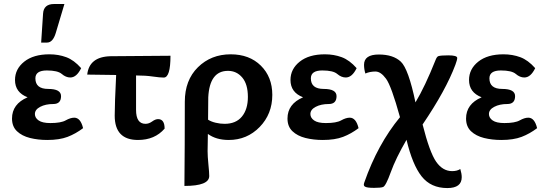

<svg xmlns="http://www.w3.org/2000/svg" viewBox="-20 -704 2764 975"><path d="M220.2 6.8Q172.9 6.8 132.1 -3.4Q91.3 -13.7 66.2 -37.6Q41 -61.5 41 -102.1Q41 -175.8 120.1 -210Q56.2 -234.4 56.2 -297.9Q56.2 -353.5 103 -390.9Q149.9 -428.2 231 -428.2Q276.9 -428.2 316.4 -413.6Q356 -398.9 392.1 -357.9Q369.1 -310.5 336.9 -310.5Q314.5 -310.5 293.7 -328.4Q272.9 -346.2 217.8 -346.2Q159.7 -346.2 159.7 -306.2Q159.7 -252.4 224.9 -252.4Q290 -252.4 290 -215.8Q290 -175.8 250.7 -175.8Q211.4 -175.8 184.3 -161.6Q157.2 -147.5 157.2 -125Q157.2 -105.5 176.3 -92.3Q195.3 -79.1 235.8 -79.1Q289.6 -79.1 313.7 -92.8Q337.9 -106.4 356.9 -106.4Q389.2 -106.4 401.9 -53.2Q364.7 -24.9 323.2 -9Q281.7 6.8 220.2 6.8ZM218.8 -487.8H189L198.7 -634.8Q201.7 -683.6 254.4 -683.6H307.1L263.2 -536.6Q248.5 -487.8 218.8 -487.8Z M680.7 6.8Q562.5 6.8 562.5 -116.7Q562.5 -175.8 569.8 -323.2L422.9 -325.2Q433.1 -416 541.5 -418.5L845.7 -420.9Q845.7 -310.1 811.5 -310.1Q792 -310.1 755.6 -315.4Q719.2 -320.8 670.9 -320.8V-146Q670.9 -75.2 718.8 -75.2Q736.3 -75.2 752.7 -87.2Q769 -99.1 782.7 -99.1Q815.9 -99.1 815.9 -50.8Q766.1 6.8 680.7 6.8Z M916.5 240.2Q918.5 32.2 918.5 -187Q918.5 -296.9 985.1 -362.5Q1051.8 -428.2 1151.4 -428.2Q1246.6 -428.2 1304.7 -370.6Q1362.8 -313 1362.8 -222.2Q1362.8 -125 1298.6 -59.1Q1234.4 6.8 1141.6 6.8Q1077.6 6.8 1035.6 -23.9L1034.2 64Q1034.2 89.4 1038.3 130.4Q1042.5 171.4 1042.5 189.9Q1042.5 240.2 916.5 240.2ZM1120.6 -75.2Q1178.2 -75.2 1208.5 -112.1Q1238.8 -148.9 1238.8 -211.9Q1238.8 -276.4 1210.2 -310.3Q1181.6 -344.2 1137.7 -344.2Q1044.4 -344.2 1037.6 -210L1036.6 -96.2Q1052.7 -85.9 1075.7 -80.6Q1098.6 -75.2 1120.6 -75.2Z M1619.1 6.8Q1571.8 6.8 1531 -3.4Q1490.2 -13.7 1465.1 -37.6Q1439.9 -61.5 1439.9 -102.1Q1439.9 -175.8 1519 -210Q1455.1 -234.4 1455.1 -297.9Q1455.1 -353.5 1502 -390.9Q1548.8 -428.2 1629.9 -428.2Q1675.8 -428.2 1715.3 -413.6Q1754.9 -398.9 1791 -357.9Q1768.1 -310.5 1735.8 -310.5Q1713.4 -310.5 1692.6 -328.4Q1671.9 -346.2 1616.7 -346.2Q1558.6 -346.2 1558.6 -306.2Q1558.6 -252.4 1623.8 -252.4Q1689 -252.4 1689 -215.8Q1689 -175.8 1649.7 -175.8Q1610.4 -175.8 1583.3 -161.6Q1556.2 -147.5 1556.2 -125Q1556.2 -105.5 1575.2 -92.3Q1594.2 -79.1 1634.8 -79.1Q1688.5 -79.1 1712.6 -92.8Q1736.8 -106.4 1755.9 -106.4Q1788.1 -106.4 1800.8 -53.2Q1763.7 -24.9 1722.2 -9Q1680.7 6.8 1619.1 6.8Z M2251.5 251Q2168 251 2121.1 191.7Q2074.2 132.3 2044.4 5.9Q1989.7 100.1 1964.4 170.4Q1939 240.7 1925.3 245.6Q1914.1 250 1879.4 250Q1843.3 250 1833.5 243.7Q1827.6 240.2 1827.6 233.4Q1827.6 229 1830.1 222.2Q1897.9 28.3 2011.2 -108.9Q1967.3 -267.6 1940.4 -304.2Q1913.6 -340.8 1886.7 -340.8Q1857.9 -340.8 1835.4 -330.6Q1828.6 -353 1828.6 -375Q1828.6 -427.2 1903.8 -427.2Q1976.6 -427.2 2015.4 -390.9Q2054.2 -354.5 2089.8 -184.1Q2138.2 -264.6 2190.9 -397Q2198.2 -416.5 2206.1 -418.9Q2218.8 -422.9 2256.3 -422.9Q2301.8 -422.9 2301.8 -409.7Q2301.8 -399.9 2292.5 -375Q2244.6 -246.6 2126 -71.8Q2161.6 69.3 2194.8 117.2Q2228 165 2275.9 165Q2301.3 165 2317.4 154.3Q2324.7 177.7 2324.7 195.8Q2324.7 251 2251.5 251Z M2525.9 6.8Q2478.5 6.8 2437.7 -3.4Q2397 -13.7 2371.8 -37.6Q2346.7 -61.5 2346.7 -102.1Q2346.7 -175.8 2425.8 -210Q2361.8 -234.4 2361.8 -297.9Q2361.8 -353.5 2408.7 -390.9Q2455.6 -428.2 2536.6 -428.2Q2582.5 -428.2 2622.1 -413.6Q2661.6 -398.9 2697.8 -357.9Q2674.8 -310.5 2642.6 -310.5Q2620.1 -310.5 2599.4 -328.4Q2578.6 -346.2 2523.4 -346.2Q2465.3 -346.2 2465.3 -306.2Q2465.3 -252.4 2530.5 -252.4Q2595.7 -252.4 2595.7 -215.8Q2595.7 -175.8 2556.4 -175.8Q2517.1 -175.8 2490 -161.6Q2462.9 -147.5 2462.9 -125Q2462.9 -105.5 2481.9 -92.3Q2501 -79.1 2541.5 -79.1Q2595.2 -79.1 2619.4 -92.8Q2643.6 -106.4 2662.6 -106.4Q2694.8 -106.4 2707.5 -53.2Q2670.4 -24.9 2628.9 -9Q2587.4 6.8 2525.9 6.8Z"/></svg>

Font: ALMAS
Style: Bold
Weight: 700
Designer: ALMAS Font/ by Husham Jawad Kadhim, derived from the Bainsely font by/ Paul James MIller
Foundry: High-Logic / Made with FontCreator
Version: Version 1.411;September 19, 2021;FontCreator 14.0.0.2814 32-